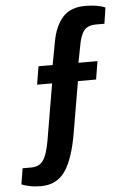

<svg xmlns="http://www.w3.org/2000/svg" viewBox="-64 -845 737 1096"><g transform="rotate(-5 304.5 -297.5)"><path d="M15 184 30 93H79Q125 93 148 61Q171 29 185 -51L240 -375H154L171 -479H252L277 -612Q293 -700 337.5 -749.5Q382 -799 466 -799Q538 -799 581 -780L567 -688H518Q471 -688 449.5 -660.5Q428 -633 418 -572L400 -479H509L492 -375H388L339 -88Q314 63 265.5 133.5Q217 204 126 204Q91 204 61.5 198Q32 192 15 184Z"/></g></svg>

Font: Exo
Style: Bold
Weight: 700
Designer: Natanael Gama
Foundry: Natanael Gama
Version: Version 1.500; ttfautohint (v1.6)